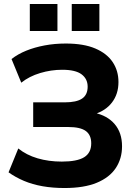

<svg xmlns="http://www.w3.org/2000/svg" viewBox="-20 -935 687 966"><path d="M305 11Q245 11 194 2Q143 -7 100.5 -25Q58 -43 23 -68L72 -188Q113 -155 169 -138.5Q225 -122 291 -122Q368 -122 403.5 -144Q439 -166 439 -214Q439 -256 411.5 -276Q384 -296 323 -296H147V-420H305Q365 -420 393 -439Q421 -458 421 -499Q421 -538 390.5 -561Q360 -584 293 -584Q237 -584 182 -567.5Q127 -551 87 -519L38 -638Q70 -663 112 -680Q154 -697 204.5 -706.5Q255 -716 311 -716Q401 -716 459.5 -691Q518 -666 547 -622.5Q576 -579 576 -522Q576 -462 543.5 -419.5Q511 -377 453 -360V-368Q520 -354 557 -310.5Q594 -267 594 -199Q594 -137 562.5 -89.5Q531 -42 467 -15.5Q403 11 305 11ZM341 -779V-915H480V-779ZM130 -779V-915H269V-779Z"/></svg>

Font: Nunito Sans 10pt ExtraBold
Style: Regular
Weight: 800
Designer: Vernon Adams
Foundry: Vernon Adams
Version: Version 3.101;gftools[0.9.27]